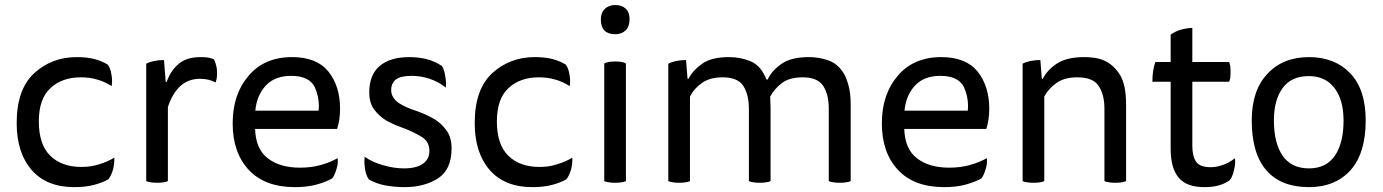

<svg xmlns="http://www.w3.org/2000/svg" viewBox="-20 -731 5546 770"><path d="M135.7 -244.1Q135.7 -335 182.6 -377.9Q228.5 -420.9 304.7 -420.9Q339.8 -420.9 369.1 -412.1Q398.4 -404.3 427.7 -385.7Q431.6 -408.2 426.8 -432.6Q422.9 -458 412.1 -471.7Q390.6 -485.4 359.4 -494.1Q328.1 -502 288.1 -502Q187.5 -502 117.2 -437.5Q46.9 -373 46.9 -237.3Q46.9 -118.2 107.4 -48.8Q167 19.5 278.3 19.5Q322.3 19.5 356.4 10.7Q389.6 2 414.1 -11.7Q425.8 -25.4 433.6 -51.8Q438.5 -72.3 438.5 -88.9Q438.5 -94.7 438.5 -98.6Q410.2 -82 377.9 -72.3Q345.7 -61.5 306.6 -61.5Q227.5 -61.5 181.6 -106.4Q135.7 -151.4 135.7 -244.1Z M648.4 -402.3Q647.5 -402.3 644.5 -402.3Q642.6 -423.8 637.7 -490.2Q616.2 -490.2 597.7 -486.3Q579.1 -482.4 566.4 -475.6Q566.4 -453.1 566.4 -407.2Q566.4 -306.6 566.4 -4.9Q573.2 -1 584 0Q594.7 2 610.4 2Q626 2 636.7 0Q646.5 -1 653.3 -4.9Q653.3 -103.5 653.3 -301.8Q671.9 -357.4 704.1 -386.7Q736.3 -415 782.2 -415Q800.8 -415 816.4 -411.1Q832 -407.2 844.7 -400.4Q846.7 -405.3 848.6 -414.1Q850.6 -423.8 850.6 -436.5Q850.6 -456.1 846.7 -468.8Q843.8 -482.4 837.9 -493.2Q829.1 -497.1 815.4 -500Q801.8 -502 785.2 -502Q727.5 -502 696.3 -474.6Q664.1 -447.3 648.4 -402.3Z M1332 -213.9Q1337.9 -232.4 1340.8 -252Q1343.8 -272.5 1343.8 -294.9Q1343.8 -385.7 1296.9 -444.3Q1250 -502 1151.4 -502Q1040 -502 976.6 -426.8Q913.1 -352.5 913.1 -236.3Q913.1 -119.1 977.5 -49.8Q1042 19.5 1163.1 19.5Q1212.9 19.5 1251 8.8Q1289.1 -2 1312.5 -15.6Q1322.3 -28.3 1329.1 -51.8Q1336.9 -76.2 1334 -96.7Q1304.7 -80.1 1266.6 -69.3Q1228.5 -58.6 1183.6 -58.6Q1102.5 -58.6 1054.7 -95.7Q1005.9 -131.8 1002.9 -213.9Q1113.3 -213.9 1332 -213.9ZM1003.9 -287.1Q1009.8 -349.6 1046.9 -388.7Q1083 -426.8 1147.5 -426.8Q1219.7 -426.8 1242.2 -381.8Q1258.8 -345.7 1258.8 -305.7Q1258.8 -296.9 1257.8 -287.1Q1173.8 -287.1 1003.9 -287.1Z M1442.4 -102.5Q1441.4 -94.7 1441.4 -84Q1441.4 -72.3 1443.4 -56.6Q1447.3 -28.3 1459 -11.7Q1486.3 4.9 1525.4 12.7Q1564.5 19.5 1602.5 19.5Q1681.6 19.5 1736.3 -15.6Q1791 -50.8 1791 -135.7Q1791 -180.7 1770.5 -208Q1751 -235.4 1722.7 -252.9Q1687.5 -273.4 1647.5 -287.1Q1607.4 -299.8 1580.1 -317.4Q1565.4 -327.1 1557.6 -339.8Q1548.8 -352.5 1548.8 -370.1Q1548.8 -396.5 1567.4 -412.1Q1586.9 -426.8 1630.9 -426.8Q1667 -426.8 1703.1 -415Q1738.3 -403.3 1767.6 -379.9Q1770.5 -398.4 1765.6 -425.8Q1761.7 -452.1 1752 -466.8Q1723.6 -485.4 1690.4 -494.1Q1656.2 -502 1621.1 -502Q1543.9 -502 1502 -465.8Q1460.9 -429.7 1460.9 -361.3Q1460.9 -317.4 1480.5 -292Q1500 -265.6 1528.3 -248Q1547.9 -237.3 1568.4 -228.5Q1589.8 -220.7 1609.4 -212.9Q1647.5 -197.3 1674.8 -179.7Q1702.1 -161.1 1702.1 -125Q1702.1 -92.8 1675.8 -74.2Q1649.4 -55.7 1600.6 -55.7Q1560.5 -55.7 1516.6 -68.4Q1471.7 -81.1 1442.4 -102.5Z M1972.7 -244.1Q1972.7 -335 2019.5 -377.9Q2065.4 -420.9 2141.6 -420.9Q2176.8 -420.9 2206.1 -412.1Q2235.4 -404.3 2264.6 -385.7Q2268.6 -408.2 2263.7 -432.6Q2259.8 -458 2249 -471.7Q2227.5 -485.4 2196.3 -494.1Q2165 -502 2125 -502Q2024.4 -502 1954.1 -437.5Q1883.8 -373 1883.8 -237.3Q1883.8 -118.2 1944.3 -48.8Q2003.9 19.5 2115.2 19.5Q2159.2 19.5 2193.4 10.7Q2226.6 2 2251 -11.7Q2262.7 -25.4 2270.5 -51.8Q2275.4 -72.3 2275.4 -88.9Q2275.4 -94.7 2275.4 -98.6Q2247.1 -82 2214.8 -72.3Q2182.6 -61.5 2143.6 -61.5Q2064.5 -61.5 2018.6 -106.4Q1972.7 -151.4 1972.7 -244.1Z M2403.3 -4.9Q2410.2 -1 2420.9 0Q2431.6 2 2447.3 2Q2462.9 2 2473.6 0Q2483.4 -1 2490.2 -4.9Q2490.2 -162.1 2490.2 -476.6Q2483.4 -480.5 2473.6 -482.4Q2462.9 -484.4 2447.3 -484.4Q2431.6 -484.4 2420.9 -482.4Q2410.2 -480.5 2403.3 -476.6Q2403.3 -454.1 2403.3 -407.2Q2403.3 -306.6 2403.3 -4.9ZM2447.3 -710.9Q2421.9 -710.9 2405.3 -695.3Q2389.6 -679.7 2389.6 -653.3Q2389.6 -624 2404.3 -608.4Q2418.9 -593.8 2447.3 -593.8Q2473.6 -593.8 2489.3 -609.4Q2504.9 -625 2504.9 -654.3Q2504.9 -681.6 2489.3 -696.3Q2473.6 -710.9 2447.3 -710.9Z M2747.1 -343.8Q2761.7 -374 2793.9 -397.5Q2826.2 -420.9 2877.9 -420.9Q2938.5 -420.9 2960.9 -386.7Q2983.4 -351.6 2983.4 -293.9Q2983.4 -197.3 2983.4 -4.9Q2990.2 -1 3001 0Q3011.7 2 3027.3 2Q3043 2 3052.7 0Q3063.5 -1 3070.3 -4.9Q3070.3 -102.5 3070.3 -298.8Q3070.3 -311.5 3069.3 -325.2Q3069.3 -338.9 3068.4 -342.8Q3085 -374 3115.2 -397.5Q3145.5 -420.9 3199.2 -420.9Q3258.8 -420.9 3281.2 -386.7Q3303.7 -352.5 3303.7 -294.9Q3303.7 -198.2 3303.7 -4.9Q3310.5 -1 3321.3 0Q3332 2 3348.6 2Q3364.3 2 3374 0Q3384.8 -1 3391.6 -4.9Q3391.6 -107.4 3391.6 -311.5Q3391.6 -354.5 3383.8 -384.8Q3376 -416 3363.3 -437.5Q3338.9 -476.6 3300.8 -489.3Q3263.7 -502 3224.6 -502Q3150.4 -502 3112.3 -473.6Q3073.2 -445.3 3058.6 -412.1Q3056.6 -412.1 3053.7 -412.1Q3033.2 -465.8 2992.2 -484.4Q2951.2 -502 2903.3 -502Q2832 -502 2794.9 -474.6Q2757.8 -448.2 2741.2 -415Q2740.2 -415 2737.3 -415Q2735.4 -433.6 2731.4 -490.2Q2710 -490.2 2691.4 -486.3Q2672.9 -482.4 2660.2 -475.6Q2660.2 -453.1 2660.2 -407.2Q2660.2 -306.6 2660.2 -4.9Q2667 -1 2677.7 0Q2688.5 2 2704.1 2Q2719.7 2 2730.5 0Q2740.2 -1 2747.1 -4.9Q2747.1 -118.2 2747.1 -343.8Z M3935.5 -213.9Q3941.4 -232.4 3944.3 -252Q3947.3 -272.5 3947.3 -294.9Q3947.3 -385.7 3900.4 -444.3Q3853.5 -502 3754.9 -502Q3643.6 -502 3580.1 -426.8Q3516.6 -352.5 3516.6 -236.3Q3516.6 -119.1 3581.1 -49.8Q3645.5 19.5 3766.6 19.5Q3816.4 19.5 3854.5 8.8Q3892.6 -2 3916 -15.6Q3925.8 -28.3 3932.6 -51.8Q3940.4 -76.2 3937.5 -96.7Q3908.2 -80.1 3870.1 -69.3Q3832 -58.6 3787.1 -58.6Q3706.1 -58.6 3658.2 -95.7Q3609.4 -131.8 3606.4 -213.9Q3716.8 -213.9 3935.5 -213.9ZM3607.4 -287.1Q3613.3 -349.6 3650.4 -388.7Q3686.5 -426.8 3751 -426.8Q3823.2 -426.8 3845.7 -381.8Q3862.3 -345.7 3862.3 -305.7Q3862.3 -296.9 3861.3 -287.1Q3777.3 -287.1 3607.4 -287.1Z M4168 -343.8Q4183.6 -374 4215.8 -397.5Q4248 -420.9 4300.8 -420.9Q4363.3 -420.9 4385.7 -386.7Q4409.2 -352.5 4409.2 -294.9Q4409.2 -198.2 4409.2 -4.9Q4416 -1 4426.8 0Q4437.5 2 4453.1 2Q4468.8 2 4479.5 0Q4489.3 -1 4496.1 -4.9Q4496.1 -107.4 4496.1 -311.5Q4496.1 -390.6 4471.7 -430.7Q4446.3 -470.7 4410.2 -487.3Q4391.6 -496.1 4370.1 -499Q4348.6 -502 4328.1 -502Q4257.8 -502 4217.8 -475.6Q4178.7 -449.2 4162.1 -415Q4161.1 -415 4158.2 -415Q4156.2 -433.6 4152.3 -490.2Q4130.9 -490.2 4112.3 -486.3Q4093.8 -482.4 4081.1 -475.6Q4081.1 -453.1 4081.1 -407.2Q4081.1 -306.6 4081.1 -4.9Q4087.9 -1 4098.6 0Q4109.4 2 4125 2Q4140.6 2 4151.4 0Q4161.1 -1 4168 -4.9Q4168 -118.2 4168 -343.8Z M4613.3 -482.4Q4607.4 -465.8 4604.5 -446.3Q4601.6 -425.8 4601.6 -403.3Q4626 -403.3 4674.8 -403.3Q4674.8 -335.9 4674.8 -134.8Q4674.8 -56.6 4707 -18.6Q4738.3 19.5 4810.5 19.5Q4842.8 19.5 4867.2 12.7Q4891.6 5.9 4911.1 -7.8Q4922.9 -21.5 4928.7 -47.9Q4933.6 -65.4 4933.6 -82Q4933.6 -89.8 4932.6 -96.7Q4910.2 -78.1 4883.8 -69.3Q4858.4 -60.5 4835.9 -60.5Q4791 -60.5 4776.4 -83Q4761.7 -105.5 4761.7 -146.5Q4761.7 -231.4 4761.7 -403.3Q4798.8 -403.3 4909.2 -403.3Q4912.1 -409.2 4914.1 -418.9Q4915 -429.7 4915 -443.4Q4915 -456.1 4914.1 -465.8Q4912.1 -475.6 4909.2 -482.4Q4860.4 -482.4 4761.7 -482.4Q4761.7 -516.6 4761.7 -619.1Q4737.3 -618.2 4713.9 -611.3Q4691.4 -604.5 4674.8 -591.8Q4674.8 -555.7 4674.8 -482.4Q4660.2 -482.4 4613.3 -482.4Z M5229.5 -502Q5125 -502 5062.5 -434.6Q5000 -368.2 5000 -248Q5000 -114.3 5059.6 -46.9Q5118.2 19.5 5229.5 19.5Q5335 19.5 5396.5 -48.8Q5457 -117.2 5457 -248Q5457 -372.1 5395.5 -436.5Q5333 -502 5229.5 -502ZM5088.9 -248Q5088.9 -330.1 5124 -377.9Q5158.2 -425.8 5229.5 -425.8Q5294.9 -425.8 5332 -377.9Q5368.2 -330.1 5368.2 -248Q5368.2 -158.2 5334 -107.4Q5298.8 -55.7 5229.5 -55.7Q5159.2 -55.7 5124 -106.4Q5088.9 -157.2 5088.9 -248Z"/></svg>

Font: cl
Style: Regular
Weight: 400
Designer: Mitja Miklavcic
Version: Version 1.0